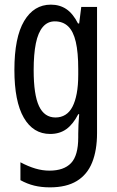

<svg xmlns="http://www.w3.org/2000/svg" viewBox="-20 -567 502 827"><path d="M199 -547Q237 -547 265.5 -528Q294 -509 316 -466H321L330 -537H398V6Q398 80 377 132.5Q356 185 311 212.5Q266 240 195 240Q158 240 127.5 232.5Q97 225 68 209V132Q102 150 132.5 159Q163 168 193 168Q255 168 286 135.5Q317 103 317 25V9Q317 -8 318 -29.5Q319 -51 321 -75H317Q295 -32 266 -11Q237 10 196 10Q123 10 82.5 -60Q42 -130 42 -266Q42 -406 84 -476.5Q126 -547 199 -547ZM216 -475Q185 -475 164.5 -451Q144 -427 134.5 -380.5Q125 -334 125 -265Q125 -159 148 -110Q171 -61 219 -61Q243 -61 261.5 -72.5Q280 -84 292 -107Q304 -130 310.5 -164.5Q317 -199 317 -245V-270Q317 -341 306.5 -386.5Q296 -432 273.5 -453.5Q251 -475 216 -475Z"/></svg>

Font: Noto Sans Arabic ExtraCondensed
Style: Regular
Weight: 400
Width: 2
Designer: Monotype Design Team, Nadine Chahine, Nizar Qandah and Khaled Hosny
Foundry: Monotype Imaging Inc.
Version: Version 2.012